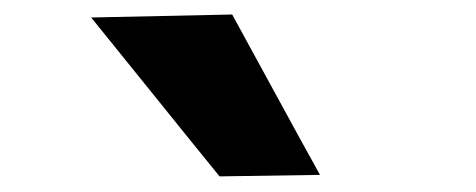

<svg xmlns="http://www.w3.org/2000/svg" viewBox="-20 -796 640 258"><path d="M275 -559Q233.5 -610 190.5 -663.5Q147.5 -717 102.5 -772.5L292 -776.5Q321.5 -722.5 350.8 -668.8Q380 -615 410 -561Z"/></svg>

Font: Commissioner ExtraBold
Style: Regular
Weight: 800
Designer: Kostas Bartsokas
Foundry: Kostas Bartsokas
Version: Version 1.000; ttfautohint (v1.8.3)